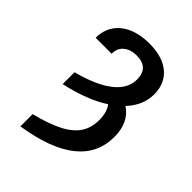

<svg xmlns="http://www.w3.org/2000/svg" viewBox="-215 -642 953 953"><g transform="rotate(45 262.0 -165.0)"><path d="M347.7 -367.2Q347.7 -408.2 326.2 -429.2Q304.7 -450.2 262.7 -450.2Q218.8 -450.2 192.9 -428Q167 -405.8 168 -368.2H55.7Q55.7 -419.9 81.3 -458Q106.9 -496.1 154.3 -516.6Q201.7 -537.1 265.6 -537.1Q326.2 -537.1 369.9 -517.8Q413.6 -498.5 436.8 -461.9Q460 -425.3 460 -375Q460 -297.9 399.9 -233.4Q434.6 -210.9 452.1 -173.6Q469.7 -136.2 469.7 -85.9Q469.7 149.9 102.5 207V121.1Q195.8 97.7 251.2 68.6Q306.6 39.6 332 0.7Q357.4 -38.1 357.4 -91.8Q357.4 -146.5 333 -178.7Q243.7 -120.6 102.5 -89.8V-172.9Q224.6 -205.1 286.1 -253.9Q347.7 -302.7 347.7 -367.2Z"/></g></svg>

Font: Pretendard GOV Medium
Style: Regular
Weight: 500
Designer: Base glyphs from Inter by Rasmus Andersson; Hangeul glyphs from Noto Sans CJK(Source Han Sans) by Jang Soo-young and Kan
Foundry: Kil Hyung-jin
Version: Version 1.309